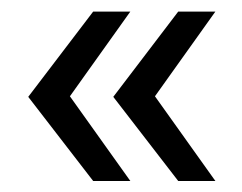

<svg xmlns="http://www.w3.org/2000/svg" viewBox="-20 -372 428 340"><path d="M145 -51.5 30 -200.5 145 -351.5H210.8L103.8 -201.5L210.8 -51.5ZM295.6 -51.5 180.6 -200.5 295.6 -351.5H361.4L254.4 -201.5L361.4 -51.5Z"/></svg>

Font: Rokkitt SemiBold
Style: Regular
Weight: 600
Designer: Vernon Adams
Foundry: Vernon Adams
Version: Version 3.103